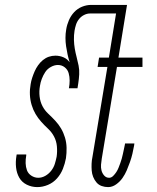

<svg xmlns="http://www.w3.org/2000/svg" viewBox="-20 -755 640 783"><path d="M132 8Q109 8 89 -2Q69 -12 58.5 -30.5Q48 -49 45.5 -72Q43 -95 47 -119L48 -125H87V-121Q84 -105 84.5 -89.5Q85 -74 90 -60.5Q95 -47 108 -38.5Q121 -30 136 -30Q151 -30 165 -38Q179 -46 189 -59Q199 -72 203.5 -86.5Q208 -101 211 -116Q214 -137 212 -158.5Q210 -180 200.5 -198Q191 -216 176.5 -229.5Q162 -243 148.5 -258Q135 -273 125 -290Q115 -307 109 -327Q103 -347 102 -368.5Q101 -390 105 -412Q107 -425 111.5 -438.5Q116 -452 121.5 -464.5Q127 -477 135.5 -489Q144 -501 155 -510Q166 -519 179 -523.5Q192 -528 206 -528Q223 -528 238.5 -521.5Q254 -515 264 -501Q259 -517 255.5 -533.5Q252 -550 249.5 -566.5Q247 -583 247 -600.5Q247 -618 250 -635Q253 -654 261 -672.5Q269 -691 282.5 -705.5Q296 -720 314.5 -727.5Q333 -735 352 -735H478L473 -700H347Q335 -700 323 -694Q311 -688 302.5 -677.5Q294 -667 290 -654.5Q286 -642 284 -630Q281 -611 281.5 -592.5Q282 -574 285 -556.5Q288 -539 292.5 -522Q297 -505 300.5 -487.5Q304 -470 303 -451.5Q302 -433 299 -414L296 -395H261Q264 -411 264 -426.5Q264 -442 260 -456.5Q256 -471 244 -480.5Q232 -490 216 -490Q202 -490 187.5 -482Q173 -474 164.5 -461Q156 -448 150.5 -433.5Q145 -419 143 -405Q139 -383 141.5 -361.5Q144 -340 153 -322.5Q162 -305 177 -291Q192 -277 205.5 -262.5Q219 -248 229 -231Q239 -214 245 -194Q251 -174 251.5 -152.5Q252 -131 249 -110Q245 -88 236.5 -66.5Q228 -45 212.5 -27.5Q197 -10 175.5 -1Q154 8 132 8ZM421 8Q407 8 394.5 3.5Q382 -1 373.5 -11Q365 -21 360 -33.5Q355 -46 354 -59.5Q353 -73 353.5 -87Q354 -101 357 -115L418 -482H378L384 -520H424L459 -735H498L463 -520H561V-482H457L395 -108Q393 -96 392 -83.5Q391 -71 394 -59.5Q397 -48 405 -39Q413 -30 425 -30Q434 -30 441.5 -37.5Q449 -45 454.5 -53.5Q460 -62 463.5 -71Q467 -80 470.5 -89.5Q474 -99 476.5 -108Q479 -117 481 -126.5Q483 -136 485 -145Q487 -154 489 -164L490 -170H528L527 -162Q524 -145 520 -128Q516 -111 510 -94Q504 -77 497 -60.5Q490 -44 479.5 -29Q469 -14 453.5 -3Q438 8 421 8Z"/></svg>

Font: Iosevka XLt Ex Obl
Style: Regular
Weight: 200
Width: 7
Italic angle: -9°
Monospace: yes
Designer: Belleve Invis
Foundry: Belleve Invis
Version: Version 32.5.0; ttfautohint (v1.8.4)